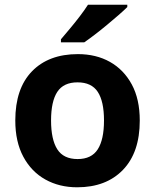

<svg xmlns="http://www.w3.org/2000/svg" viewBox="-20 -786 659 816"><path d="M574 -273.7Q574 -138 502.5 -64Q431 10 308 10Q232.1 10 172.8 -23.1Q113.4 -56.2 79.2 -119.8Q45 -183.4 45 -274Q45 -410 116 -483Q187 -556 311 -556Q388.4 -556 447.2 -523Q506 -490 540 -427.3Q574 -364.5 574 -273.7ZM197 -274Q197 -193 223.5 -151.5Q250 -110 309.9 -110Q369 -110 395.5 -151.5Q422 -193 422 -274Q422 -355 395.5 -395.5Q369 -436 309.5 -436Q250 -436 223.5 -395.5Q197 -355 197 -274ZM521 -756Q507 -742 484 -722Q461 -702 434.5 -680Q408 -658 382.5 -638.5Q357 -619 338 -606H239V-619Q255 -638 276.5 -663.5Q298 -689 319 -716.5Q340 -744 354 -766H521Z"/></svg>

Font: Noto Sans New Tai Lue
Style: Regular
Weight: 400
Designer: Monotype Design Team
Foundry: Monotype Imaging Inc.
Version: Version 2.003